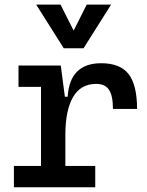

<svg xmlns="http://www.w3.org/2000/svg" viewBox="-20 -796 626 816"><path d="M257.8 -222.7 227.5 -384.8H267.6Q276.4 -527.3 410.2 -527.3Q490.2 -527.3 526.4 -481.4Q562.5 -435.5 562.5 -333H460Q460 -389.6 443.1 -414.6Q426.3 -439.5 388.7 -439.5Q322.8 -439.5 290.3 -383.1Q257.8 -326.7 257.8 -222.7ZM39.1 0V-90.8H384.8V0ZM154.3 0V-517.6H238.3L257.8 -369.1V0ZM58.6 -426.8V-517.6H231.4L241.2 -426.8ZM251 -590.8 133.8 -776.4H237.3L297.9 -656.2H288.1L348.6 -776.4H452.1L335 -590.8Z"/></svg>

Font: Cascadia Code
Style: Regular
Weight: 400
Designer: Aaron Bell
Foundry: Saja Typeworks
Version: Version 2404.023